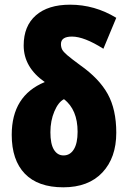

<svg xmlns="http://www.w3.org/2000/svg" viewBox="-20 -789 548 819"><path d="M476 -713 421 -581Q339 -633 287 -633Q240 -633 240 -601Q240 -588 245 -578Q250 -568 267 -553.5Q284 -539 322 -511Q403 -454 439.5 -388Q476 -322 476 -223Q476 -116 416.5 -53Q357 10 250 10Q142 10 86 -48Q30 -106 30 -214Q30 -381 171 -439Q81 -502 81 -595Q81 -678 133 -723.5Q185 -769 279 -769Q384 -769 476 -713ZM195 -225Q195 -175 210 -150.5Q225 -126 251 -126Q279 -126 295 -152Q311 -178 311 -227Q311 -321 253 -366Q229 -354 212 -314Q195 -274 195 -225Z"/></svg>

Font: Noto Sans UI CondBlack
Style: Regular
Weight: 900
Width: 3
Designer: Monotype Design Team
Foundry: Monotype Imaging Inc.
Version: Version 1.001